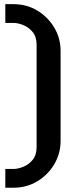

<svg xmlns="http://www.w3.org/2000/svg" viewBox="-20 -791 352 899"><path d="M43.9 87.9H4.9V0H43.9Q64 0 89.1 -10Q114.3 -20 132.8 -42.5Q151.4 -64.9 151.4 -102.5V-581.1Q151.4 -618.7 132.8 -641.1Q114.3 -663.6 89.1 -673.6Q64 -683.6 43.9 -683.6H4.9V-771.5H43.9Q104.5 -771.5 154.3 -741.7Q204.1 -711.9 233.9 -662.1Q263.7 -612.3 263.7 -551.8V-131.8Q263.7 -71.8 233.9 -21.7Q204.1 28.3 154.3 58.1Q104.5 87.9 43.9 87.9Z"/></svg>

Font: California Gothic
Style: Regular
Weight: 400
Version: Version 2.2;